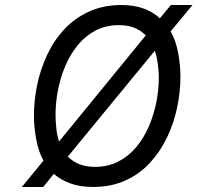

<svg xmlns="http://www.w3.org/2000/svg" viewBox="-20 -732 786 764"><path d="M67 12 153 -93Q133 -128.5 124 -178.5Q115 -228.5 115 -272Q115 -332.5 128 -394.8Q141 -457 167.8 -514Q194.5 -571 236 -615.5Q277.5 -660 334.2 -686Q391 -712 464 -712Q513.5 -712 551.8 -698Q590 -684 616 -659L660 -712H746L659 -607Q679.5 -572 688.8 -521.8Q698 -471.5 698 -428Q698 -367 685 -304.8Q672 -242.5 645 -185.8Q618 -129 576.8 -84.2Q535.5 -39.5 479 -13.8Q422.5 12 350 12Q299 12 260.5 -2Q222 -16 194 -40L152 12ZM358 -68Q409.5 -68 450.5 -89Q491.5 -110 521.8 -146.2Q552 -182.5 572 -228.5Q592 -274.5 602 -324.8Q612 -375 612 -424Q612 -448 607.8 -478.5Q603.5 -509 596 -530L250 -109Q269 -89.5 295.5 -78.8Q322 -68 358 -68ZM215 -169 560 -591Q541.5 -610.5 515.2 -621.2Q489 -632 453 -632Q401.5 -632 360.8 -610.8Q320 -589.5 290 -553Q260 -516.5 240.2 -470.2Q220.5 -424 210.8 -373.8Q201 -323.5 201 -275Q201 -251 204.2 -220.5Q207.5 -190 215 -169Z"/></svg>

Font: Overpass
Style: Italic
Weight: 400
Italic angle: -10°
Designer: Delve Withrington, Dave Bailey, Thomas Jockin
Foundry: Delve Fonts LLC
Version: Version 4.000